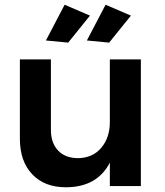

<svg xmlns="http://www.w3.org/2000/svg" viewBox="-20 -786 696 811"><path d="M360 -720 268 -606 174 -615 253 -766ZM441 -606 347 -615 426 -766 533 -720ZM444 -535H575V0H444V-99Q390 5 258 5Q168 5 116 -50Q64 -105 64 -200V-535H195V-238Q195 -182 225.5 -150Q256 -118 310 -118Q372 -119 408 -162Q444 -205 444 -271Z"/></svg>

Font: Montserrat arm Medium
Style: Regular
Weight: 500
Designer: Julieta Ulanovsky
Foundry: Julieta Ulanovsky
Version: Version 6.000;PS 006.000;hotconv 1.0.88;makeotf.lib2.5.64775